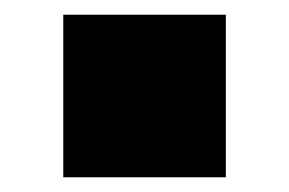

<svg xmlns="http://www.w3.org/2000/svg" viewBox="-20 -378 393 261"><path d="M66 -358H287V-137H66Z"/></svg>

Font: HK Grotesk
Style: Regular
Weight: 400
Designer: Alfredo Marco Pradil
Foundry: Hanken Design Co.
Version: Version 3.001